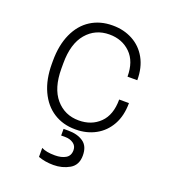

<svg xmlns="http://www.w3.org/2000/svg" viewBox="-134 -618 815 923"><g transform="rotate(20 274.0 -157.0)"><path d="M485 -314H435Q435 -392 392.5 -433.5Q350 -475 285 -475Q213 -475 168 -422Q123 -369 123 -269V-242Q123 -142 168.5 -89Q214 -36 286 -36Q351 -36 393 -77Q435 -118 435 -197H485Q485 -132 459 -85.5Q433 -39 388 -14.5Q343 10 287 10H284Q222 10 174 -20.5Q126 -51 99 -109.5Q72 -168 72 -248V-263Q72 -343 98.5 -401.5Q125 -460 173 -490.5Q221 -521 284 -521H286Q342 -521 387.5 -496.5Q433 -472 459 -425.5Q485 -379 485 -314ZM236 161Q269 161 290.5 148.5Q312 136 312 107Q312 85 294.5 73Q277 61 254 61H232V27H257Q303 27 333 47.5Q363 68 363 116Q363 165 326.5 186Q290 207 245 207Q202 207 167 194V148Q191 161 236 161Z"/></g></svg>

Font: Chivo Thin
Style: Regular
Weight: 100
Designer: Hector Gatti
Foundry: Omnibus-Type
Version: Version 1.007